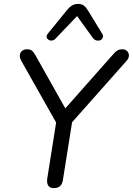

<svg xmlns="http://www.w3.org/2000/svg" viewBox="-20 -967 687 994"><path d="M258.4 6.9Q238.5 6.9 230 -5.9Q221.5 -18.7 224.4 -41L275.7 -365.1L284.4 -308.3L90.3 -651.7Q81.6 -668.3 82.8 -681.6Q83.9 -695 93.9 -703.4Q103.8 -711.9 120.3 -711.9Q135.8 -711.9 145 -704.9Q154.2 -697.8 163.4 -680.9L326.6 -391H304.9L566.7 -686.8Q578.8 -700.8 588.8 -706.4Q598.7 -711.9 612.8 -711.9Q628.2 -711.9 637.7 -703Q647.2 -694 647.4 -680.2Q647.7 -666.3 635 -651.7L330.3 -308.3L358.1 -365.1L305.4 -33.7Q299.1 6.9 258.4 6.9ZM267.8 -767.3Q259 -758.1 248.7 -757.1Q238.5 -756.1 230.9 -761.2Q223.3 -766.3 221.6 -774.8Q219.9 -783.4 228.3 -793.7L327.7 -915.8Q340.5 -931.5 353.9 -939.1Q367.3 -946.7 385.5 -946.7Q402.6 -946.7 414 -938.1Q425.4 -929.6 435.3 -913L508 -794.1Q515.9 -782.4 512.4 -772.9Q509 -763.3 500 -759.2Q490.9 -755.1 479.7 -757.6Q468.5 -760.1 460.2 -771.3L379.1 -883.8Z"/></svg>

Font: Nunito ExtraLight
Style: Italic
Weight: 200
Italic angle: -9°
Designer: Vernon Adams
Foundry: Vernon Adams
Version: Version 3.602